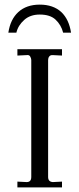

<svg xmlns="http://www.w3.org/2000/svg" viewBox="-20 -810 343 830"><path d="M55.2 -24.9 95.2 -22.9Q115.2 -22.9 115.2 -44.9V-550.8Q115.2 -558.1 109.9 -566.9Q105 -573.2 96.2 -571.8L55.2 -569.8V-597.2H248V-569.8L208 -571.8H206.1Q197.3 -571.8 192.9 -565.9Q188 -559.6 188 -550.8V-44.9Q188 -24.4 208 -22.9L248 -24.9V0H55.2ZM16.1 -668.9Q24.9 -726.6 59.1 -757.8Q94.2 -790 151.9 -790Q210 -790 245.1 -757.8Q278.3 -726.1 287.1 -668.9H252.9Q244.6 -702.1 220.2 -725.1Q196.8 -747.1 151.9 -747.1Q110.8 -747.1 85 -724.1Q58.1 -700.2 50.8 -668.9Z"/></svg>

Font: Unna Light
Style: Regular
Weight: 300
Designer: Jorge de Buen Unna
Foundry: Omnibus-Type
Version: Version 2.007;PS 002.007;hotconv 1.0.88;makeotf.lib2.5.64775